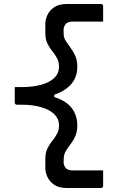

<svg xmlns="http://www.w3.org/2000/svg" viewBox="-20 -780 590 961"><path d="M366.9 -152.3Q366.9 -122.2 357.6 -100.2Q348.3 -78.1 335.1 -61Q322 -43.9 311.8 -28.1Q301.7 -12.4 299.6 4.4Q299.2 12.5 298.8 20.6Q298.4 28.7 298.4 37.2Q302.5 56.6 313 64.7Q323.5 72.8 343.8 72.8Q378.8 72.8 413.3 72.8Q447.8 72.8 482.8 72.8H496.2Q496.2 92.4 496.2 111.4Q496.2 130.5 496.2 150Q496.2 155 493.2 158Q490.2 161 485.2 161H314Q274.4 161 250.7 144.4Q227.1 127.8 217 104.7Q206.9 81.7 206.9 63.9V15.2Q206.9 -14.9 217 -36.1Q227.1 -57.2 241.1 -74.3Q255.2 -91.4 265.3 -109.9Q275.4 -128.3 275.4 -153.2Q275.4 -184.4 252.7 -207.4Q229.9 -230.3 187.6 -243.1Q145.3 -255.9 85.8 -255.9H64.8Q59.8 -255.9 56.8 -258.9Q53.8 -261.9 53.8 -266.9Q53.8 -286.5 53.8 -305.5Q53.8 -324.5 53.8 -344.1H85.8Q145.3 -344.1 187.6 -356.2Q229.9 -368.3 252.7 -390.9Q275.4 -413.6 275.4 -445.2Q275.4 -470.5 265.3 -489.1Q255.2 -507.6 241.1 -524.7Q227.1 -541.8 217 -562.9Q206.9 -584.1 206.9 -614.2V-662.9Q206.9 -681.7 217 -704.2Q227.1 -726.8 250.7 -743.4Q274.4 -760 314 -760H485.2Q490.2 -760 493.2 -757Q496.2 -754 496.2 -749Q496.2 -729.5 496.2 -710.4Q496.2 -691.4 496.2 -671.8H482.8Q447.8 -671.8 413.3 -671.8Q378.8 -671.8 343.8 -671.8Q323.5 -671.8 313 -663.7Q302.5 -655.6 298.4 -636.2Q298.4 -629 298.4 -621.3Q298.4 -613.6 298.8 -606.3Q300 -589.1 310.4 -573.1Q320.7 -557.2 334.1 -539.4Q347.5 -521.5 357.2 -499.3Q366.9 -477 366.9 -446.1Q366.9 -395.7 338.2 -361Q309.5 -326.2 251.7 -305.9V-294.1Q311.8 -275.4 339.4 -238.6Q366.9 -201.7 366.9 -152.3Z"/></svg>

Font: Recursive Sans Linear Light
Style: Regular
Weight: 300
Version: Version 1.085